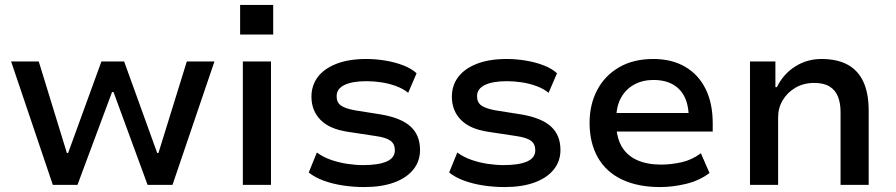

<svg xmlns="http://www.w3.org/2000/svg" viewBox="-20 -749 3629 778"><path d="M194 0 25 -500H137L251 -129H256L391 -500H483L617 -129H622L737 -500H849L679 0H578L440 -376H434L294 0Z M953 -609V-729H1087V-609ZM964 0V-500H1078V0Z M1456 9Q1412 9 1369.5 2.5Q1327 -4 1291.5 -17Q1256 -30 1231 -50L1264 -131Q1290 -112 1322 -101Q1354 -90 1387.5 -85Q1421 -80 1452 -80Q1513 -80 1546.5 -94.5Q1580 -109 1580 -140Q1580 -166 1562 -179Q1544 -192 1501 -198L1389 -215Q1315 -226 1278.5 -263.5Q1242 -301 1242 -357Q1242 -402 1267 -436Q1292 -470 1342 -490Q1392 -510 1465 -510Q1502 -510 1541.5 -503.5Q1581 -497 1614.5 -484Q1648 -471 1668 -452L1634 -373Q1613 -390 1584 -400.5Q1555 -411 1524.5 -415.5Q1494 -420 1465 -420Q1407 -420 1375.5 -404.5Q1344 -389 1344 -359Q1344 -334 1361.5 -321.5Q1379 -309 1418 -302L1525 -285Q1606 -271 1644 -236Q1682 -201 1682 -141Q1682 -95 1654 -61Q1626 -27 1575.5 -9Q1525 9 1456 9Z M2025 9Q1981 9 1938.5 2.5Q1896 -4 1860.5 -17Q1825 -30 1800 -50L1833 -131Q1859 -112 1891 -101Q1923 -90 1956.5 -85Q1990 -80 2021 -80Q2082 -80 2115.5 -94.5Q2149 -109 2149 -140Q2149 -166 2131 -179Q2113 -192 2070 -198L1958 -215Q1884 -226 1847.5 -263.5Q1811 -301 1811 -357Q1811 -402 1836 -436Q1861 -470 1911 -490Q1961 -510 2034 -510Q2071 -510 2110.5 -503.5Q2150 -497 2183.5 -484Q2217 -471 2237 -452L2203 -373Q2182 -390 2153 -400.5Q2124 -411 2093.5 -415.5Q2063 -420 2034 -420Q1976 -420 1944.5 -404.5Q1913 -389 1913 -359Q1913 -334 1930.5 -321.5Q1948 -309 1987 -302L2094 -285Q2175 -271 2213 -236Q2251 -201 2251 -141Q2251 -95 2223 -61Q2195 -27 2144.5 -9Q2094 9 2025 9Z M2655 9Q2565 9 2500.5 -21.5Q2436 -52 2402.5 -111Q2369 -170 2369 -251Q2369 -325 2399.5 -383.5Q2430 -442 2488 -476Q2546 -510 2627 -510Q2703 -510 2757 -478Q2811 -446 2839.5 -388Q2868 -330 2868 -249V-216H2456V-291H2789L2771 -270Q2771 -347 2733.5 -386Q2696 -425 2628 -425Q2584 -425 2550 -406.5Q2516 -388 2496.5 -353Q2477 -318 2477 -266V-252Q2477 -194 2498.5 -156.5Q2520 -119 2561 -100.5Q2602 -82 2659 -82Q2699 -82 2741.5 -91.5Q2784 -101 2820 -128L2855 -48Q2814 -17 2760 -4Q2706 9 2655 9Z M3019 0V-500H3122V-396H3128Q3154 -449 3202 -479.5Q3250 -510 3309 -510Q3372 -510 3414.5 -487Q3457 -464 3478.5 -417.5Q3500 -371 3500 -300V0H3386V-295Q3386 -331 3375.5 -357.5Q3365 -384 3341.5 -398.5Q3318 -413 3279 -413Q3237 -413 3204 -394Q3171 -375 3152 -343.5Q3133 -312 3133 -274V0Z"/></svg>

Font: Nunito Sans 6pt SemiBold
Style: Regular
Weight: 600
Version: Version 3.101;gftools[0.9.27]